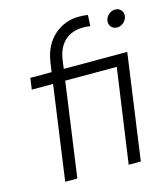

<svg xmlns="http://www.w3.org/2000/svg" viewBox="-112 -845 813 932"><g transform="rotate(-15 294.0 -378.5)"><path d="M100 0H161L227 -474H486L419 0H480L554 -531H235L241 -576C254 -662 307 -701 379 -701C386 -701 403 -700 413 -698L416 -753C405 -756 388 -757 370 -757C282 -757 198 -697 181 -580L174 -531H67L59 -474H166ZM500 -702C497 -677 514 -658 538 -658C562 -658 584 -677 588 -702C591 -726 574 -745 550 -745C526 -745 504 -726 500 -702Z"/></g></svg>

Font: Mluvka Light
Style: Italic
Weight: 300
Italic angle: -8°
Designer: Modified by Jiří Krblich, Original typeface by Gumpita Rahayu
Foundry: Gumpita Rahayu & Jiří Krblich
Version: Version 2.000;Glyphs 3.1.1 (3134)